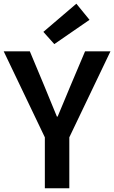

<svg xmlns="http://www.w3.org/2000/svg" viewBox="-25 -1016 616 1036"><path d="M217 0V-275L-5 -739H136L215 -550Q232 -509 248 -469.5Q264 -430 282 -387H286Q304 -430 320.5 -469.5Q337 -509 354 -550L434 -739H571L349 -275V0ZM268 -778 209 -844 387 -996 458 -909Z"/></svg>

Font: Noto Sans JP Thin SemiBold
Style: Regular
Weight: 600
Version: Version 2.004-H2;hotconv 1.0.118;makeotfexe 2.5.65603